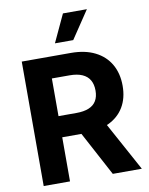

<svg xmlns="http://www.w3.org/2000/svg" viewBox="-101 -1032 859 1105"><g transform="rotate(-10 328.0 -479.5)"><path d="M63.2 0V-727.3H350.1Q432.5 -727.3 490.9 -698Q549.4 -668.7 580.1 -615.2Q610.8 -561.8 610.8 -489.7Q610.8 -417.3 579.5 -365.2Q548.3 -313.2 489.2 -285.5Q430 -257.8 346.2 -257.8H154.1V-381.4H321.4Q365.4 -381.4 394.5 -393.5Q423.7 -405.5 438 -429.7Q452.4 -453.8 452.4 -489.7Q452.4 -525.9 438 -550.8Q423.7 -575.6 394.4 -588.6Q365.1 -601.6 320.7 -601.6H217V0ZM456 -331 636.7 0H467L290.1 -331ZM269.5 -797.6 344.8 -959.2H484.7L376.4 -797.6Z"/></g></svg>

Font: InterMG
Style: Bold
Weight: 700
Designer: Rasmus Andersson
Foundry: rsms
Version: Version 3.019;December 26, 2023;FontCreator 15.0.0.2955 64-b